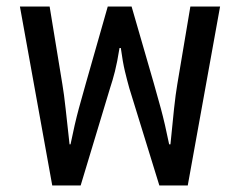

<svg xmlns="http://www.w3.org/2000/svg" viewBox="-20 -568 735 588"><path d="M140 0 41 -548H132L171 -310Q176 -281 181 -235Q186 -189 193 -126H196Q209 -190 221.5 -236Q234 -282 243 -313L310 -548H383L451 -313Q460 -282 472.5 -236Q485 -190 498 -126H502Q508 -189 513 -235Q518 -281 523 -310L563 -548H654L555 0H468L376 -298Q369 -323 362.5 -350Q356 -377 350 -421H346Q339 -377 332 -349.5Q325 -322 317 -298L227 0Z"/></svg>

Font: Noto Sans Living
Style: Regular
Weight: 400
Designer: Monotype Design Team
Foundry: Monotype Imaging Inc.
Version: Version 2.013; ttfautohint (v1.8.4.7-5d5b)